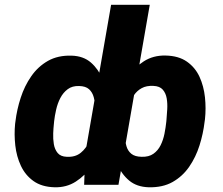

<svg xmlns="http://www.w3.org/2000/svg" viewBox="-20 -770 928 800"><path d="M834 -272.9 832.5 -262.7Q826.7 -212.9 811.3 -164.1Q795.9 -115.2 768.3 -75.2Q740.7 -35.2 699.2 -11.7Q657.7 11.7 599.6 10.3Q549.8 8.8 518.3 -17.6Q486.8 -43.9 469.5 -84.7Q452.1 -125.5 446 -171.1Q439.9 -216.8 440.9 -256.8L441.9 -269.5Q449.7 -312.5 467 -359.6Q484.4 -406.7 512.2 -448Q540 -489.3 579.1 -514.4Q618.2 -539.6 669.4 -538.6Q724.1 -537.6 758.8 -513.2Q793.5 -488.8 811.3 -450Q829.1 -411.1 834 -364.7Q838.9 -318.4 834 -272.9ZM672.9 -262.7 673.8 -272.9Q675.3 -291.5 676.8 -314.9Q678.2 -338.4 674.6 -360.1Q670.9 -381.8 658.2 -396.5Q645.5 -411.1 619.1 -412.1Q590.3 -413.6 570.6 -402.8Q550.8 -392.1 538.1 -373.3Q525.4 -354.5 518.3 -331.3Q511.2 -308.1 508.8 -283.7L504.4 -244.6Q502 -223.1 501.7 -201.2Q501.5 -179.2 507.1 -160.2Q512.7 -141.1 527.3 -129.2Q542 -117.2 569.8 -116.7Q600.1 -115.7 619.1 -129.2Q638.2 -142.6 649.2 -164.8Q660.2 -187 665.3 -212.9Q670.4 -238.8 672.9 -262.7ZM335 -129.9 442.9 -750H604L473.6 0H330.6ZM43 -254.4 44.4 -264.6Q50.3 -313.5 66.2 -362.5Q82 -411.6 110.1 -452.1Q138.2 -492.7 179.9 -516.4Q221.7 -540 278.8 -538.1Q327.6 -536.6 358.9 -509.3Q390.1 -481.9 407.5 -440.4Q424.8 -398.9 431.2 -352.8Q437.5 -306.6 436.5 -268.1L435.1 -254.9Q427.7 -213.4 409.9 -166.7Q392.1 -120.1 363.5 -79.3Q335 -38.6 295.9 -13.4Q256.8 11.7 207 10.3Q153.8 8.8 119.6 -15.6Q85.4 -40 67.1 -79.1Q48.8 -118.2 43.7 -164.1Q38.6 -210 43 -254.4ZM205.6 -265.1 204.6 -254.4Q202.6 -237.3 201.7 -214.4Q200.7 -191.4 204.3 -169.4Q208 -147.5 220.2 -132.6Q232.4 -117.7 257.8 -116.7Q293.5 -114.7 316.4 -133.3Q339.4 -151.9 351.6 -180.9Q363.8 -210 367.7 -240.7L372.6 -279.8Q375 -299.8 375.5 -322.3Q376 -344.7 370.6 -365Q365.2 -385.3 351.1 -398.2Q336.9 -411.1 309.6 -411.6Q281.2 -412.6 262.2 -398.4Q243.2 -384.3 231.4 -361.6Q219.7 -338.9 213.9 -313Q208 -287.1 205.6 -265.1Z"/></svg>

Font: Roboto Black
Style: Italic
Weight: 900
Italic angle: -12°
Designer: Christian Robertson
Foundry: Google
Version: Version 3.0; 2020